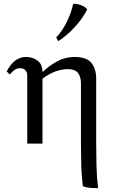

<svg xmlns="http://www.w3.org/2000/svg" viewBox="-20 -754 605 1008"><path d="M123 0V-358Q123 -375 113 -385.5Q103 -396 86 -396Q73 -396 61 -389.5Q49 -383 31 -363L15 -379Q55 -455 116 -455Q151 -455 177 -436Q203 -417 203 -375Q239 -410 281 -432.5Q323 -455 371 -455Q435 -455 460 -423.5Q485 -392 485 -340V0Q485 58 486.5 116.5Q488 175 495 234Q475 234 455 232.5Q435 231 415 224Q408 168 406.5 112Q405 56 405 0V-316Q405 -351 389.5 -371Q374 -391 336 -391Q305 -391 271.5 -379Q238 -367 203 -341V0ZM364 -734Q382 -735 403.5 -727.5Q425 -720 438 -705Q416 -660 374 -613.5Q332 -567 286 -538L275 -557Q310 -595 332.5 -642.5Q355 -690 364 -734Z"/></svg>

Font: Bona Nova
Style: Regular
Weight: 400
Designer: Mateusz Machalski
Foundry: Capitalics
Version: Version 4.001; ttfautohint (v1.8.3)